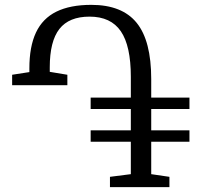

<svg xmlns="http://www.w3.org/2000/svg" viewBox="-20 -771 880 791"><path d="M433 0V-42.5L519 -53.5V-187H353.5V-234H519V-322H353.5V-369H519V-454.5Q519 -582 477.8 -642.2Q436.5 -702.5 349 -702.5Q264.5 -702.5 224.8 -651.8Q185 -601 185 -493.5V-475L257.5 -463V-420H30V-463L101 -474V-489.5Q101 -579 128.2 -637Q155.5 -695 212.2 -723Q269 -751 356 -751Q483 -751 543 -677Q603 -603 603 -445.5V-369H760.5V-322H603V-234H760.5V-187H603V-53.5L678 -42.5V0Z"/></svg>

Font: Merriweather 20pt Light
Style: Regular
Weight: 300
Version: Version 2.100